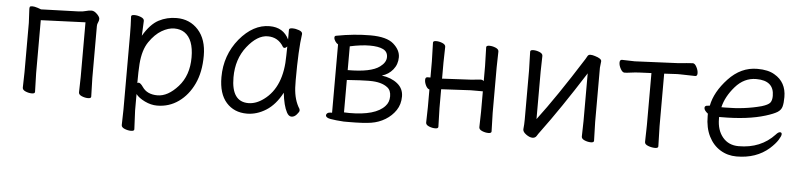

<svg xmlns="http://www.w3.org/2000/svg" viewBox="-42 -700 4529 1086"><g transform="rotate(5 2222.5 -157.0)"><path d="M162 0Q162 10 144.5 10Q127 10 109 2.5Q91 -5 91 -18L93 -106V-386L89 -465Q89 -473 91 -477Q94 -481 105.5 -481Q117 -481 135.5 -475Q154 -469 155 -468L369 -475Q392 -476 409 -481Q426 -486 441 -486Q456 -486 472 -470Q488 -454 488 -443Q488 -432 483 -422.5Q478 -413 478 -402V-107L481 -1Q481 9 463.5 9Q446 9 428 1.5Q410 -6 410 -19L412 -107V-417L159 -407V-106Z M740 162Q740 172 722 172Q704 172 685.5 164.5Q667 157 667 144L669 55V-368Q669 -421 666 -472Q666 -482 684 -482Q702 -482 721 -474.5Q740 -467 740 -454Q740 -448 739 -432Q738 -416 737.5 -398.5Q737 -381 736 -369Q776 -437 822.5 -461.5Q869 -486 924 -486Q999 -486 1047 -433Q1095 -380 1095 -287Q1095 -194 1063.5 -127Q1032 -60 978 -21.5Q924 17 856 17Q821 17 786 0Q751 -17 735 -38V56ZM767 -81Q794 -41 853 -41Q912 -41 969.5 -105Q1027 -169 1027 -271.5Q1027 -374 974 -410Q950 -426 916 -426Q882 -426 844.5 -404Q807 -382 775 -335.5Q743 -289 737 -209Q734 -167 734 -101Q738 -103 741 -103Q752 -103 767 -81Z M1366 18Q1293 18 1249 -31.5Q1205 -81 1205 -175Q1205 -300 1282 -394Q1359 -486 1452 -486Q1530 -486 1562 -420V-475Q1562 -485 1581 -485Q1600 -485 1619 -478Q1638 -471 1638 -459V-457Q1625 -368 1625 -195Q1625 -179 1626 -152Q1630 -82 1660 -35Q1662 -31 1662 -24.5Q1662 -18 1648.5 -2.5Q1635 13 1619 13Q1603 13 1592 -8Q1572 -45 1564 -118Q1527 -48 1474.5 -15Q1422 18 1366 18ZM1369 -42Q1413 -42 1456 -74Q1560 -150 1560 -330Q1560 -355 1561 -380Q1552 -371 1546 -371Q1540 -371 1537 -375Q1506 -428 1446.5 -428Q1387 -428 1330 -356Q1273 -284 1273 -180Q1273 -42 1369 -42Z M1916 15Q1868 12 1840.5 7Q1813 2 1813 -12Q1813 -19 1819.5 -24Q1826 -29 1837 -29H1846V-417Q1837 -422 1829.5 -433Q1822 -444 1822 -454Q1822 -464 1832 -465Q1932 -484 2024.5 -484Q2117 -484 2156 -449.5Q2195 -415 2195 -374.5Q2195 -334 2170.5 -304Q2146 -274 2108 -263Q2162 -256 2197 -228Q2232 -200 2232 -155Q2232 -110 2209.5 -76.5Q2187 -43 2151 -21Q2115 1 2071.5 8Q2028 15 1944 15ZM1943 -36Q2092 -36 2144 -94Q2165 -116 2165 -150Q2165 -184 2144 -200Q2110 -227 2043 -227H2033Q2000 -227 1913 -221V-37ZM1913 -277Q2045 -277 2094 -314Q2128 -339 2128 -369.5Q2128 -400 2101.5 -413Q2075 -426 2026 -426Q1977 -426 1913 -412Z M2452 -2Q2452 8 2434.5 8Q2417 8 2399 0.5Q2381 -7 2381 -20L2383 -108V-208Q2371 -211 2362.5 -228Q2354 -245 2354 -260.5Q2354 -276 2367 -276H2383V-367L2380 -474Q2380 -484 2397.5 -484Q2415 -484 2433 -476.5Q2451 -469 2451 -456L2449 -367V-275Q2452 -276 2456 -276H2461L2615 -284Q2630 -285 2644.5 -287Q2659 -289 2668.5 -289Q2678 -289 2685 -282V-367L2682 -474Q2682 -484 2699.5 -484Q2717 -484 2735 -476.5Q2753 -469 2753 -456L2751 -367V-108L2754 -2Q2754 8 2736.5 8Q2719 8 2701 0.5Q2683 -7 2683 -20L2685 -108V-224H2616L2462 -216L2449 -215V-108Z M3336 0Q3336 10 3318.5 10Q3301 10 3283 2.5Q3265 -5 3265 -18L3267 -106V-377Q3133 -166 3028 -25Q3018 -12 3010.5 0.5Q3003 13 2987 13Q2971 13 2951.5 -1Q2932 -15 2932 -29V-31Q2935 -58 2935 -86V-364L2932 -471Q2932 -481 2949.5 -481Q2967 -481 2985 -473.5Q3003 -466 3003 -453L3001 -364V-94Q3105 -231 3247 -456Q3252 -464 3257 -473.5Q3262 -483 3273.5 -483Q3285 -483 3300 -478Q3337 -467 3337 -452L3333 -415V-106Z M3701 0Q3701 10 3682.5 10Q3664 10 3644 2.5Q3624 -5 3624 -18Q3624 -26 3624.5 -46.5Q3625 -67 3625.5 -87.5Q3626 -108 3626 -115V-410L3558 -407Q3534 -406 3510 -402.5Q3486 -399 3474 -399Q3462 -399 3451.5 -418Q3441 -437 3441 -453.5Q3441 -470 3454 -470L3526 -468L3770 -479Q3795 -481 3819 -483.5Q3843 -486 3854.5 -486Q3866 -486 3876 -467Q3886 -448 3886 -431.5Q3886 -415 3874 -415L3788 -417H3771L3698 -413V-115Z M4146 18Q4095 18 4053.5 -7.5Q4012 -33 3988 -81Q3964 -129 3964 -195V-209Q3942 -226 3942 -240Q3942 -254 3961 -254L3971 -255Q3986 -334 4057 -410Q4128 -486 4221 -486Q4283 -486 4319 -464Q4387 -425 4387 -340Q4387 -306 4381.5 -286Q4376 -266 4356 -253.5Q4336 -241 4291 -227Q4191 -196 4042 -196H4029V-186Q4029 -121 4062.5 -81Q4096 -41 4153 -41Q4279 -41 4357 -125Q4370 -140 4380 -140Q4390 -140 4390 -129.5Q4390 -119 4375.5 -96Q4361 -73 4331 -46Q4258 18 4146 18ZM4037 -252H4057Q4169 -252 4264 -278Q4300 -289 4310.5 -302Q4321 -315 4321 -341Q4321 -428 4220 -428Q4151 -428 4101 -370.5Q4051 -313 4037 -252Z"/></g></svg>

Font: LXGW WenKai TC
Style: Regular
Weight: 400
Designer: LXGW / Fontworks Inc.
Foundry: LXGW / Fontworks Inc.
Version: Version 1.330